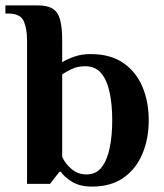

<svg xmlns="http://www.w3.org/2000/svg" viewBox="-40 -680 607 710"><path d="M300 10Q256 10 227 -7.5Q198 -25 185 -45H180L145 0H60V-530Q60 -575 47.5 -602.5Q35 -630 -10 -630H-20V-660H100Q135 -660 154.5 -648Q174 -636 182 -608Q190 -580 190 -530V-450Q208 -461 234.5 -470.5Q261 -480 295 -480Q368 -480 415.5 -447.5Q463 -415 486.5 -359.5Q510 -304 510 -235Q510 -167 486.5 -111Q463 -55 416.5 -22.5Q370 10 300 10ZM280 -35Q315 -35 335.5 -61Q356 -87 365.5 -132.5Q375 -178 375 -235Q375 -293 365.5 -338Q356 -383 334.5 -409Q313 -435 275 -435Q246 -435 224.5 -424.5Q203 -414 190 -405V-100Q201 -75 224.5 -55Q248 -35 280 -35Z"/></svg>

Font: El Messiri
Style: Regular
Weight: 400
Designer: Mohamed Gaber
Foundry: Kief Type Foundry
Version: Version 2.020